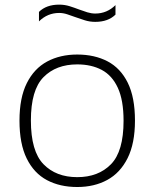

<svg xmlns="http://www.w3.org/2000/svg" viewBox="-20 -778 650 808"><path d="M305 9Q232 9 177.5 -20Q123 -49 92.5 -110.8Q62 -172.5 62 -270.5Q62 -366.5 92.8 -428Q123.5 -489.5 178.2 -519Q233 -548.5 305 -548.5Q378 -548.5 432.8 -519.8Q487.5 -491 517.8 -429.5Q548 -368 548 -270.5Q548 -174.5 517 -112.5Q486 -50.5 431.5 -20.8Q377 9 305 9ZM305 -32.5Q394 -32.5 447 -86.8Q500 -141 500 -269.5Q500 -356 476 -408.2Q452 -460.5 408.2 -483.8Q364.5 -507 305 -507Q216 -507 163 -453.2Q110 -399.5 110 -271Q110 -141.5 163 -87Q216 -32.5 305 -32.5ZM381 -686Q358 -686 337.2 -692.5Q316.5 -699 297 -706Q279.5 -712.5 262.5 -718Q245.5 -723.5 229 -723.5Q180 -723.5 144 -688V-728Q175 -758.5 229 -758.5Q252 -758.5 272.8 -752Q293.5 -745.5 313 -738Q330.5 -731.5 347.5 -726.2Q364.5 -721 381 -721Q430 -721 466 -756.5V-716.5Q435 -686 381 -686Z"/></svg>

Font: Encode Sans Expanded Expanded ExtraLight
Style: Regular
Weight: 200
Width: 7
Designer: Multiple Designers
Foundry: Impallari Type
Version: Version 3.000; ttfautohint (v1.8.3) -l 8 -r 50 -G 200 -x 14 